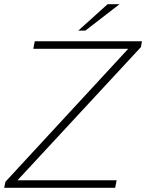

<svg xmlns="http://www.w3.org/2000/svg" viewBox="-28 -897 698 917"><path d="M-8 0 -2 -29 615 -697 629 -664H131L138 -700H650L645 -672L25 -3L11 -36H529L522 0ZM346 -751 486 -877H543L380 -751Z"/></svg>

Font: REM Thin
Style: Italic
Weight: 250
Italic angle: -11°
Designer: Octavio Pardo
Foundry: Ashler Design
Version: Version 1.005;gftools[0.9.28]